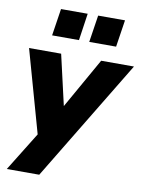

<svg xmlns="http://www.w3.org/2000/svg" viewBox="-98 -800 797 1049"><g transform="rotate(10 300.5 -276.0)"><path d="M14 180 168 -69 158 3 19 -492H197L271 -170H237L419 -492H601L194 180ZM337 -582 360 -732H509L486 -582ZM131 -582 154 -732H302L280 -582Z"/></g></svg>

Font: Nunito Sans 12pt ExtraLight 12pt Black
Style: Italic
Weight: 900
Italic angle: -9°
Version: Version 3.101;gftools[0.9.27]